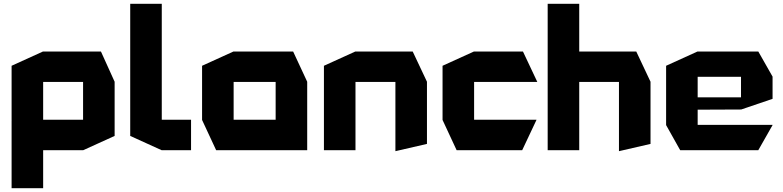

<svg xmlns="http://www.w3.org/2000/svg" viewBox="-20 -790 4121 1010"><path d="M207 -359V-519H511L583 -360V-359ZM41 200V-158H42L207 0V200ZM174 0 41 -159V-160H417V0ZM41 -160V-444L206 -519H207V-160ZM417 0V-359H583V-75L418 0Z M830 0 665 -75V-770H831V0ZM831 0V-160H985V0Z M1209 -359V-519H1522L1596 -360V-359ZM1117 0 1043 -159V-160H1430V0ZM1043 -160V-444L1208 -519H1209V-160ZM1430 0V-359H1596V0Z M1684 0V-444L1849 -519H1850V0ZM2060 5V-359H2226V-33L2061 5ZM1850 -359V-519H2151L2226 -360V-359Z M2382 0 2308 -159V-160H2802V-159L2727 0ZM2308 -160V-444L2473 -519H2474V-160ZM2474 -359V-519H2731L2806 -360V-359Z M2861 0V-770H3027V0ZM3236 5V-359H3402V-33L3237 5ZM3027 -359V-519H3327L3402 -360V-359Z M3558 0 3484 -132V-133H4044V-132L3969 0ZM3484 -133V-444L3649 -519H3650V-133ZM3650 -213V-278H3878V-214ZM3650 -386V-519H3969L4044 -387V-386ZM3878 -214V-386H4044V-270L3879 -214Z"/></svg>

Font: Foldit
Style: Bold
Weight: 700
Version: Version 1.003